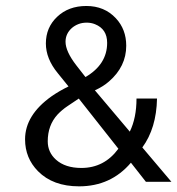

<svg xmlns="http://www.w3.org/2000/svg" viewBox="-20 -623 607 658"><path d="M518.1 -285.2Q516.1 -183.6 467.8 -117.7L567.4 0H480L428.7 -65.4Q359.9 15.6 251 15.6Q161.6 15.6 110.4 -36.1Q65.9 -81.1 65.9 -145.5Q65.9 -228.5 156.7 -293Q184.1 -312 214.8 -326.7L177.7 -372.6Q137.2 -421.9 137.2 -474.1Q137.2 -528.8 175.8 -565.4Q214.8 -602.5 275.9 -602.5Q337.9 -602.5 377 -560.5Q412.6 -522.5 412.6 -466.3Q412.6 -395 353.5 -343.8Q333.5 -326.2 305.2 -313.5L424.8 -171.9Q447.8 -218.8 447.8 -285.2ZM272.9 -358.9Q347.2 -402.3 347.2 -476.1Q347.2 -523.4 305.7 -540Q292.5 -545.4 277.1 -545.4Q261.7 -545.4 249 -540.5Q236.3 -535.6 226.6 -527.3Q204.6 -507.8 204.6 -480Q204.6 -446.8 241.7 -398.9ZM385.7 -113.3 250 -285.2Q230.5 -272 211.4 -259.3Q192.4 -246.6 177.2 -230.5Q143.6 -193.8 143.6 -138.7Q143.6 -101.1 171.9 -75.7Q203.6 -47.4 258.8 -47.4Q337.4 -47.4 385.7 -113.3Z"/></svg>

Font: Meera
Style: Regular
Weight: 400
Designer: Hussain KH and Suresh P for Swathanthra Malayalam Computing (SMC)
Version: 7.0.0+20160512